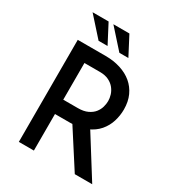

<svg xmlns="http://www.w3.org/2000/svg" viewBox="-213 -1051 1090 1183"><g transform="rotate(30 332.5 -459.5)"><path d="M301 -726Q358 -726 406.5 -710.5Q455 -695 489.5 -666Q524 -637 543.5 -594.5Q563 -552 563 -496Q563 -453 550 -411Q537 -369 508 -335Q479 -301 432 -280.5Q385 -260 315 -260H209V0H102V-726ZM313 -362Q354 -362 381.5 -375Q409 -388 424.5 -407.5Q440 -427 446.5 -449.5Q453 -472 453 -493Q453 -513 446.5 -535Q440 -557 424.5 -577Q409 -597 383 -610Q357 -623 319 -623H209V-362ZM436 -300 624 0H500L309 -297ZM96 -919H210L280 -785H216ZM244 -919H358L428 -785H364Z"/></g></svg>

Font: Josefin Sans Thin Medium
Style: Regular
Weight: 500
Version: Version 2.000